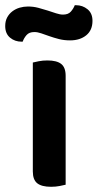

<svg xmlns="http://www.w3.org/2000/svg" viewBox="-58 -709 375 737"><path d="M138 8Q102 8 85 -5.5Q68 -19 68 -51V-469Q76 -471 91 -474Q106 -477 124 -477Q160 -477 177 -463.5Q194 -450 194 -418V0Q186 2 171 5Q156 8 138 8ZM49 -684Q70 -684 89 -679Q108 -674 125 -668.5Q142 -663 157 -658Q172 -653 184 -653Q204 -653 214 -664.5Q224 -676 229 -689H234Q259 -689 278 -673.5Q297 -658 297 -629Q297 -593 273 -573.5Q249 -554 211 -554Q188 -554 168.5 -559Q149 -564 132 -570Q115 -576 100.5 -581Q86 -586 74 -586Q54 -586 44 -574.5Q34 -563 29 -549H25Q-1 -549 -19.5 -564.5Q-38 -580 -38 -609Q-38 -628 -30.5 -642Q-23 -656 -10.5 -665.5Q2 -675 17.5 -679.5Q33 -684 49 -684Z"/></svg>

Font: Baloo Bhai 2 SemiBold
Style: Regular
Weight: 600
Designer: Supriya Tembe, Noopur Datye and Ek Type
Foundry: Ek Type
Version: Version 1.640;PS 1.000;hotconv 16.6.51;makeotf.lib2.5.65220;